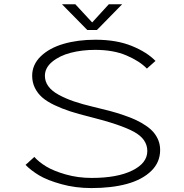

<svg xmlns="http://www.w3.org/2000/svg" viewBox="-20 -898 890 928"><path d="M570.5 -877.5 448.5 -753H402L279.5 -877.5H344L425.5 -789.5L506 -877.5ZM422 11Q344.5 11 276.2 -8Q208 -27 169 -50.5Q130 -74 103.5 -101L146 -139.5Q167 -115.5 202.5 -93.8Q238 -72 297.2 -55Q356.5 -38 423 -38Q546.5 -38 619.2 -73.8Q692 -109.5 692 -168Q692 -225.5 627.8 -260.8Q563.5 -296 413.5 -333.5Q358.5 -347 318.8 -360Q279 -373 242.8 -390.2Q206.5 -407.5 184 -427.2Q161.5 -447 148.5 -473.5Q135.5 -500 135.5 -532Q135.5 -585.5 177 -625.8Q218.5 -666 287.2 -686Q356 -706 441 -706Q543 -706 616.8 -676Q690.5 -646 731.5 -603.5L690 -566.5Q654.5 -603 591.2 -630Q528 -657 440 -657Q376 -657 321.5 -642.8Q267 -628.5 232 -599.2Q197 -570 197 -531.5Q197 -504 213.8 -481Q230.5 -458 263.5 -440Q296.5 -422 337.2 -408Q378 -394 433.5 -381Q476.5 -371 510.2 -362Q544 -353 578.2 -341.2Q612.5 -329.5 638 -317.5Q663.5 -305.5 686.2 -290Q709 -274.5 723.2 -257.2Q737.5 -240 745.8 -218.8Q754 -197.5 754 -173Q754 -113.5 710.8 -71.5Q667.5 -29.5 593.8 -9.2Q520 11 422 11Z"/></svg>

Font: League Mono Wide UltraLight
Style: Regular
Weight: 200
Width: 8
Designer: Tyler Finck
Foundry: The League of Moveable Type / Tyler Finck
Version: Version 2.210